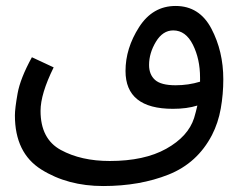

<svg xmlns="http://www.w3.org/2000/svg" viewBox="-20 -436 814 644"><path d="M691 17Q712 -24 720.5 -72Q729 -120 729 -170Q729 -264 689 -340Q649 -416 569 -416Q492 -416 446.5 -345Q401 -274 401 -198Q401 -71 560 -71Q607 -71 642 -82Q637 -60 631 -40Q611 22 537.5 63Q464 104 348 104Q252 104 184 67Q116 30 116 -64Q116 -121 160 -210L87 -244Q48 -173 39 -122.5Q30 -72 30 -49Q30 77 118.5 132.5Q207 188 326 188Q449 188 545.5 149.5Q642 111 691 17ZM480 -218Q480 -258 503 -296Q526 -334 561 -334Q603 -334 627 -286Q651 -238 651 -176Q651 -169 651 -162Q612 -150 569 -150Q520 -150 500 -168Q480 -186 480 -218Z"/></svg>

Font: Noto Sans Arabic
Style: Regular
Weight: 400
Designer: Nadine Chahine - Monotype Design Team
Foundry: Monotype Imaging Inc.
Version: Version 1.902